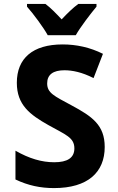

<svg xmlns="http://www.w3.org/2000/svg" viewBox="-20 -951 603 981"><path d="M224 -771H367C391 -813 442 -880 473 -917V-931H380C352 -910 327 -886 295 -852C265 -884 239 -911 212 -931H118V-917C150 -881 202 -811 224 -771ZM256 10C429 10 515 -71 515 -200C515 -312 451 -356 345 -413C256 -461 221 -476 221 -525C221 -570 252 -592 309 -592C350 -592 399 -582 458 -552L506 -676C440 -709 370 -724 300 -724C147 -724 66 -653 66 -528C66 -415 133 -365 227 -312C314 -263 360 -249 360 -193C360 -144 324 -122 257 -122C193 -122 129 -141 59 -181V-34C124 -3 187 10 256 10Z"/></svg>

Font: Noto Sans Mono SemiCondensed ExtraBold
Style: Regular
Weight: 800
Width: 4
Designer: Monotype Design Team
Foundry: Monotype Imaging Inc.
Version: Version 2.014